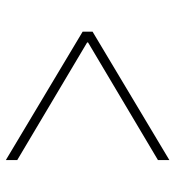

<svg xmlns="http://www.w3.org/2000/svg" viewBox="8 -618 585 640"><g transform="rotate(-90 300.0 -298.5)"><path d="M86 -64 478 -297V-300L86 -533V-571L514 -315V-282L86 -26Z"/></g></svg>

Font: IBM Plex Sans ExtLt
Style: Regular
Weight: 200
Designer: Mike Abbink, Paul van der Laan, Pieter van Rosmalen
Foundry: Bold Monday
Version: Version 3.005